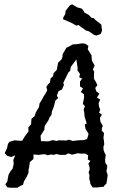

<svg xmlns="http://www.w3.org/2000/svg" viewBox="-20 -875 590 895"><path d="M26 0 14 -2 5 -16 14 -29 20 -61 30 -78 39 -89 44 -112 42 -129 51 -151 32 -143 13 -149 2 -161 7 -172 13 -185 17 -204 24 -214 48 -221 71 -219H84L92 -234L107 -255L113 -262L112 -281L125 -296L126 -314L127 -322L141 -333L147 -351L155 -365L162 -376L164 -392L177 -413L183 -425L191 -437L200 -454L196 -470L204 -482L213 -491L216 -510L228 -520L229 -533L245 -550L247 -563L251 -583L266 -597L271 -609L272 -622L289 -652L307 -661L319 -668L338 -669L363 -673L378 -671L392 -661L389 -645L407 -617V-607L409 -591L421 -570L413 -551L419 -541L418 -527V-508L427 -493L434 -478L424 -465L429 -449L443 -438L432 -420L447 -411L440 -395L441 -380L447 -364L442 -350L455 -340L446 -326L448 -308L459 -289L455 -277L454 -267L465 -254L462 -231L464 -224L466 -202L462 -191L463 -175L467 -164L473 -153L470 -132L471 -116L480 -103L479 -91L476 -78L482 -59L479 -36L476 -19L466 -10L465 -5L432 -1H412L401 -18V-23L396 -42L397 -59L393 -72L398 -84L397 -96L392 -112L401 -125L389 -132L391 -151L378 -159H353L344 -161L325 -156L315 -154L298 -160L285 -153H260L244 -157L229 -153L218 -155L201 -151L194 -155L182 -156L161 -153L136 -155V-134L119 -119L116 -96L113 -84V-70L105 -52L92 -30L87 -13L75 -9L61 0ZM205 -216 226 -222 243 -218 255 -221 290 -220 301 -224 319 -218 345 -221 371 -222 386 -227 393 -251 379 -273 375 -294 384 -300 374 -332 373 -349 370 -365 376 -380 366 -391 372 -420 371 -436 357 -446 367 -463 353 -472V-495L363 -509L349 -515L353 -530L341 -547L342 -558L336 -598L310 -563L307 -545L298 -536L275 -489L278 -479L269 -458L253 -450L245 -429L251 -418L238 -406L231 -378L222 -355L220 -340L212 -329L205 -313L188 -287L187 -271L169 -242L171 -217ZM429 -709 417 -713 416 -714 406 -721 400 -725 392 -730 380 -733 370 -741 354 -752 347 -758 335 -756 316 -767 289 -779 274 -785 275 -794 284 -809 286 -825 306 -850 316 -855 326 -849 333 -845 339 -841 361 -835 368 -827 374 -816 393 -806 408 -791H416L427 -780L435 -774L444 -767L452 -761L454 -746L456 -734L450 -717Z"/></svg>

Font: Winky Rough Light
Style: Italic
Weight: 300
Italic angle: -8.97852°
Designer: Simon Atzbach
Foundry: typofactur
Version: Version 1.206; ttfautohint (v1.8.4.7-5d5b)